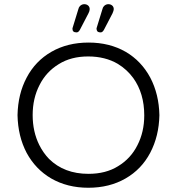

<svg xmlns="http://www.w3.org/2000/svg" viewBox="-20 -883 833 904"><path d="M321.3 -746.1Q321.3 -730.5 340.8 -730.5Q349.6 -730.5 356.4 -743.2L396.5 -820.3Q402.3 -831.1 402.3 -839.8Q402.3 -850.6 395 -856.9Q387.7 -863.3 377 -863.3Q365.2 -863.3 356.4 -854.5Q350.6 -848.6 348.6 -838.9L321.3 -750ZM438.5 -735.4Q443.4 -730.5 454.1 -730.5Q462.9 -730.5 469.7 -743.2L509.8 -820.3Q512.7 -826.2 514.2 -832Q515.6 -837.9 515.6 -839.8Q515.6 -850.6 508.3 -856.9Q501 -863.3 490.2 -863.3Q478.5 -863.3 469.7 -854.5Q463.9 -848.6 461.9 -838.9L434.6 -750V-746.1Q435.5 -739.3 438.5 -735.4ZM105.5 -517.6Q64.5 -440.4 62.5 -340.8Q64.5 -241.2 105.5 -163.1Q147.5 -85.9 220.7 -43Q296.9 1 396 1Q495.1 1 570.8 -42.5Q646.5 -85.9 687.5 -164.1Q728.5 -242.2 730.5 -340.8Q728.5 -439.5 687.5 -517.6Q645.5 -595.7 572.3 -638.7Q496.1 -682.6 397 -682.6Q297.9 -682.6 222.2 -639.2Q146.5 -595.7 105.5 -517.6ZM607.4 -515.6Q659.2 -443.4 659.2 -339.8Q659.2 -261.7 627 -199.2Q595.7 -136.7 536.1 -100.6Q478.5 -64.5 396.5 -64.5Q282.2 -64.5 210.9 -134.8Q183.6 -163.1 165 -200.2Q133.8 -262.7 133.8 -341.3Q133.8 -419.9 166 -482.4Q197.3 -544.9 256.8 -581.1Q314.5 -617.2 395 -617.2Q475.6 -617.2 535.2 -582Q578.1 -555.7 607.4 -515.6Z"/></svg>

Font: FakePearl
Style: ExtraLight
Weight: 300
Version: Version 1.2